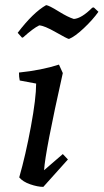

<svg xmlns="http://www.w3.org/2000/svg" viewBox="-20 -717 404 749"><path d="M249 -565Q242 -566 197.5 -591.5Q153 -617 133 -618Q110 -607 70 -571L66 -570L49 -589Q109 -668 160 -697Q171 -696 208 -673Q245 -650 268 -643Q298 -645 340 -687L346 -688L364 -671Q342 -640 307 -607Q272 -574 249 -565ZM121 -391 57 -403Q54 -416 54 -434Q142 -443 210 -465L225 -432Q156 -124 152 -53L225 -116L245 -95L149 12Q127 12 98 2Q69 -8 55 -25Q80 -112 100.5 -223Q121 -334 121 -391Z"/></svg>

Font: Albura Medium
Style: Italic
Weight: 462
Italic angle: -7°
Designer: Mercedes Jáuregui
Foundry: Omnibus-Type Team
Version: Version 1.000